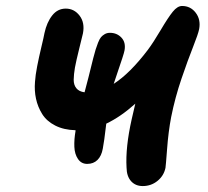

<svg xmlns="http://www.w3.org/2000/svg" viewBox="-20 -647 695 643"><path d="M272 -98.1Q252.4 -98.1 241.2 -114.5Q230 -130.9 229 -155.3Q228 -179.7 232.9 -208V-210.9Q193.4 -211.9 164.8 -226.6Q136.2 -241.2 121.3 -265.1Q106.4 -289.1 100.6 -316.2Q94.7 -343.3 97.2 -373Q98.6 -395 104.5 -425.3Q110.4 -455.6 118.4 -489Q126.5 -522.5 128.9 -536.1Q136.7 -572.3 154.8 -595.2Q172.9 -618.2 200.2 -618.2Q228.5 -618.2 246.6 -594.5Q264.6 -570.8 257.8 -535.2Q256.3 -528.3 245.6 -485.4Q234.9 -442.4 231 -420.9Q227.1 -397.9 226.8 -380.4Q226.6 -362.8 235.6 -351.6Q244.6 -340.3 263.2 -337.9Q274.9 -380.9 292 -451.2Q297.4 -471.7 300.3 -481.2Q303.2 -490.7 308.3 -503.9Q313.5 -517.1 318.4 -522.7Q323.2 -528.3 330.8 -532.7Q338.4 -537.1 348.1 -537.1Q371.6 -537.1 386.7 -521Q401.9 -504.9 397 -478Q395.5 -470.2 389.6 -452.1Q383.8 -434.1 374.8 -408Q365.7 -381.8 360.8 -366.2Q415.5 -401.4 475.1 -480Q493.7 -504.9 518.3 -546.6Q543 -588.4 558.6 -607.7Q574.2 -627 589.8 -627Q618.2 -627 635.5 -604.2Q652.8 -581.5 647 -549.8Q643.6 -532.7 626.5 -489.7Q609.4 -446.8 587.9 -383.8Q566.4 -320.8 553.2 -254.9Q543.9 -206.1 539.6 -148.2Q535.2 -90.3 534.2 -85Q528.8 -58.6 507.6 -41.3Q486.3 -23.9 458 -23.9Q433.6 -23.9 418.9 -40.3Q404.3 -56.6 403.8 -85.9Q399.9 -153.3 420.9 -247.1Q421.9 -253.4 433.1 -299.8Q384.3 -255.9 335.9 -232.9Q328.6 -170.4 324.2 -148.9Q319.8 -124.5 306.4 -111.3Q293 -98.1 272 -98.1Z"/></svg>

Font: Shantell Sans Irregular
Style: Italic
Weight: 600
Italic angle: -11.31°
Designer: Stephen Nixon, Anya Danilova, Shantell Martin
Foundry: Arrow Type
Version: Version 1.006;[9816181b4]